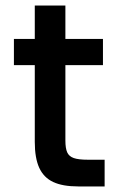

<svg xmlns="http://www.w3.org/2000/svg" viewBox="-20 -670 440 690"><path d="M105 -160V-436H30V-530H105V-650H215V-530H350V-436H215V-165Q215 -137 221.5 -122.5Q228 -108 245 -102Q262 -96 296 -96H356V0H261Q205 0 171 -16Q137 -32 121 -67Q105 -102 105 -160Z"/></svg>

Font: .
Style: 
Weight: 500
Designer: A.Korolkova, Vitaly Kuzmin
Foundry: ParaType Ltd
Version: Version 1.000; Glyphs 3.2, build 3192.0